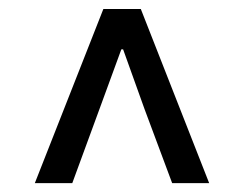

<svg xmlns="http://www.w3.org/2000/svg" viewBox="-20 -690 544 428"><path d="M57.6 -281.7 210.4 -669.9H293.9L446.3 -281.7H363.8L302.2 -446.8L254.4 -580.1H250.5L201.7 -446.8L141.1 -281.7Z"/></svg>

Font: Varta Light SemiBold
Style: Regular
Weight: 600
Version: Version 1.004